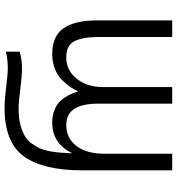

<svg xmlns="http://www.w3.org/2000/svg" viewBox="15 -580 799 869"><g transform="rotate(90 414.5 -145.5)"><path d="M72.3 -184.6Q72.3 -269.5 72.3 -525.4Q90.8 -525.4 147.5 -525.4Q147.5 -441.4 147.5 -191.4Q147.5 -119.1 167 -82Q185.5 -45.9 240.2 -45.9Q297.9 -45.9 335.9 -92.8Q374 -139.6 374 -211.9Q374 -316.4 374 -525.4Q392.6 -525.4 449.2 -525.4Q449.2 -441.4 449.2 -189.5Q449.2 -45.9 544.9 -45.9Q605.5 -45.9 640.6 -91.8Q675.8 -137.7 675.8 -218.8Q675.8 -321.3 675.8 -525.4Q694.3 -525.4 751 -525.4Q751 -423.8 751 -118.2Q751 58.6 687.5 146.5Q623 233.4 469.7 233.4Q434.6 233.4 377 226.6Q319.3 218.8 288.1 218.8Q248 218.8 213.9 227.5Q213.9 207 213.9 165Q250 154.3 290 154.3Q321.3 154.3 382.8 162.1Q444.3 169.9 471.7 169.9Q511.7 169.9 543 162.1Q573.2 154.3 593.8 142.6Q614.3 131.8 628.9 111.3Q644.5 89.8 651.4 73.2Q659.2 56.6 665 26.4Q669.9 -3.9 670.9 -20.5Q671.9 -38.1 673.8 -71.3Q673.8 -71.3 672.9 -71.3Q628.9 17.6 535.2 17.6Q501 17.6 476.6 6.8Q451.2 -2.9 434.6 -21.5Q418.9 -41 410.2 -57.6Q401.4 -75.2 393.6 -99.6Q385.7 -82 374 -64.5Q362.3 -47.9 342.8 -27.3Q323.2 -6.8 293 4.9Q261.7 17.6 224.6 17.6Q142.6 17.6 107.4 -34.2Q72.3 -85.9 72.3 -184.6Z"/></g></svg>

Font: Gothic A1
Style: Regular
Weight: 400
Designer: HanYang I&C Co.,Ltd.
Version: Version 2.50